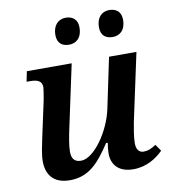

<svg xmlns="http://www.w3.org/2000/svg" viewBox="-85 -827 814 911"><g transform="rotate(-10 322.5 -372.0)"><path d="M497 -625C527 -625 559 -643 559 -698C559 -736 535 -754 502 -754C463 -754 440 -725 440 -682C440 -643 462 -625 497 -625ZM287 -625C317 -625 349 -643 349 -698C349 -736 325 -754 292 -754C254 -754 230 -725 230 -682C230 -643 252 -625 287 -625ZM485 10C550 10 598 -23 629 -54L607 -86C584 -71 568 -64 547 -64C525 -64 512 -80 512 -111C512 -139 520 -184 525 -210L595 -536H463L412 -293C390 -189 310 -73 247 -73C212 -73 202 -95 202 -125C202 -152 211 -201 219 -237L283 -536H67L57 -487H71C109 -487 131 -479 131 -447C131 -440 126 -412 122 -388L84 -212C77 -178 67 -135 67 -102C67 -43 95 9 179 9C272 9 321 -49 378 -135H386C383 -118 381 -98 381 -84C381 -33 411 10 485 10Z"/></g></svg>

Font: Noto Serif SemiBold
Style: Italic
Weight: 600
Italic angle: -12°
Designer: Monotype Design Team
Foundry: Monotype Imaging Inc.
Version: Version 2.014